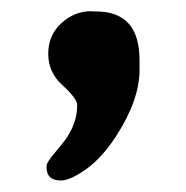

<svg xmlns="http://www.w3.org/2000/svg" viewBox="-20 -158 329 340"><path d="M150.4 -137.7Q227.1 -137.7 227.1 -51.3V-34.2Q227.1 18.6 186 82.5Q161.1 121.1 132.8 141.4Q104.5 161.6 87.9 161.6Q62.5 161.6 62.5 138.7V135.3Q62.5 129.9 76.7 113Q90.8 96.2 95.7 89.4Q116.7 60.1 116.7 28.3Q116.7 16.6 91.1 -6.6Q65.4 -29.8 65.4 -62.7Q65.4 -95.7 88.6 -116.9Q111.8 -138.2 141.6 -138.2L146 -137.7Z"/></svg>

Font: Averia Serif Libre RX
Style: Bold
Weight: 700
Version: Version 1.002